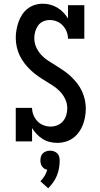

<svg xmlns="http://www.w3.org/2000/svg" viewBox="-20 -763 540 1036"><path d="M290 8Q269 8 248.5 3Q228 -2 210.5 -13Q193 -24 178.5 -39Q164 -54 153 -72V0H65V-181H153Q153 -161 160.5 -142.5Q168 -124 181.5 -109.5Q195 -95 214 -87.5Q233 -80 253 -80Q271 -80 289 -87Q307 -94 319.5 -108.5Q332 -123 337.5 -141.5Q343 -160 343 -179Q343 -204 332.5 -227Q322 -250 305 -268Q288 -286 267.5 -299.5Q247 -313 225.5 -326Q204 -339 184 -353Q164 -367 146 -384Q128 -401 112.5 -421Q97 -441 86.5 -463Q76 -485 70.5 -509.5Q65 -534 65 -559Q65 -581 69 -602.5Q73 -624 80 -644.5Q87 -665 99.5 -684Q112 -703 129.5 -716.5Q147 -730 168 -736.5Q189 -743 211 -743Q232 -743 252 -737.5Q272 -732 289.5 -721.5Q307 -711 321.5 -696Q336 -681 347 -663V-735H435V-554H347Q347 -574 339.5 -592.5Q332 -611 318.5 -625.5Q305 -640 286.5 -647.5Q268 -655 248 -655Q230 -655 213 -647.5Q196 -640 185.5 -625Q175 -610 170 -592.5Q165 -575 165 -557Q165 -532 175 -509Q185 -486 202 -467.5Q219 -449 240 -435.5Q261 -422 282 -409Q303 -396 323.5 -382Q344 -368 362 -351Q380 -334 395.5 -314.5Q411 -295 421.5 -272.5Q432 -250 437.5 -226Q443 -202 443 -177Q443 -155 439 -132.5Q435 -110 427 -89Q419 -68 405.5 -49.5Q392 -31 374 -18Q356 -5 334 1.5Q312 8 290 8ZM240 253 198 215Q211 202 220.5 186.5Q230 171 235 153Q227 152 219.5 147Q212 142 207 135Q202 128 200 119.5Q198 111 198 103Q198 92 201 81.5Q204 71 211.5 64Q219 57 229 53.5Q239 50 250 50Q261 50 271 53.5Q281 57 288.5 64Q296 71 299 81.5Q302 92 302 103Q302 123 298.5 144Q295 165 287 184.5Q279 204 267 221Q255 238 240 253Z"/></svg>

Font: Iosevka Curly Slab Semibold
Style: Regular
Weight: 600
Monospace: yes
Designer: Belleve Invis
Foundry: Belleve Invis
Version: Version 22.1.2; ttfautohint (v1.8.4)